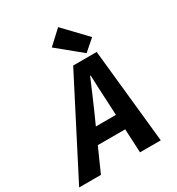

<svg xmlns="http://www.w3.org/2000/svg" viewBox="-251 -1025 1060 1153"><g transform="rotate(-30 278.5 -448.5)"><path d="M266 -354 227 -267H366L362 -353Q359 -401 357 -448.5Q355 -496 353 -547H349Q328 -499 308 -451Q288 -403 266 -354ZM-43 0 292 -652H455L523 0H379L371 -164H181L108 0ZM399 -676 235 -810 329 -897 476 -743Z"/></g></svg>

Font: Source Code Pro
Style: Bold Italic
Weight: 700
Italic angle: -11°
Monospace: yes
Designer: Paul D. Hunt, Teo Tuominen
Foundry: Adobe Systems Incorporated
Version: Version 1.050;PS 1.000;hotconv 16.6.51;makeotf.lib2.5.65220